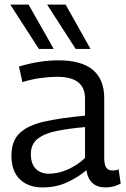

<svg xmlns="http://www.w3.org/2000/svg" viewBox="-20 -810 551 840"><path d="M30 -129Q30 -193 66 -227.5Q102 -262 173.5 -278Q245 -294 352 -304V-379Q352 -474 231 -474Q200 -474 160.5 -469Q121 -464 78 -451L63 -519Q153 -546 236 -546Q436 -546 436 -380V-120Q436 -87 445.5 -75.5Q455 -64 471 -64Q477 -64 484 -65Q491 -66 499 -69L508 -7Q478 10 442 10Q370 10 358 -65Q322 -35 274 -12.5Q226 10 165 10Q104 10 67 -25.5Q30 -61 30 -129ZM115 -136Q115 -93 136.5 -71.5Q158 -50 194 -50Q235 -50 277.5 -69Q320 -88 352 -119V-254Q281 -248 227.5 -237Q174 -226 144.5 -202.5Q115 -179 115 -136ZM150 -596 25 -790H105L215 -596ZM311 -596 186 -790H267L376 -596Z"/></svg>

Font: Georama
Style: Regular
Weight: 400
Designer: Jean-Baptiste Levee
Foundry: Production Type
Version: Version 1.000